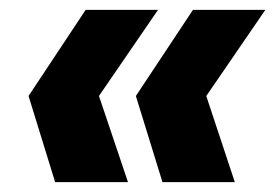

<svg xmlns="http://www.w3.org/2000/svg" viewBox="-20 -490 560 390"><path d="M38 -295 154 -470H301L181 -295L240 -120H92ZM256 -295 372 -470H519L399 -295L457 -120H310Z"/></svg>

Font: Rethink Sans ExtraBold
Style: Italic
Weight: 800
Italic angle: -10°
Designer: The Rethink Sans project authors (Hans Thiessen). DM Sans designed by Colophon Foundry.
Foundry: Rethink Communications LLC
Version: Version 1.001